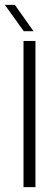

<svg xmlns="http://www.w3.org/2000/svg" viewBox="-36 -768 226 788"><path d="M60.5 0V-600H109.5V0ZM61.5 -640 -16 -748H25L101.5 -640Z"/></svg>

Font: Big Shoulders Text ExtraLight
Style: Regular
Weight: 250
Version: Version 2.002